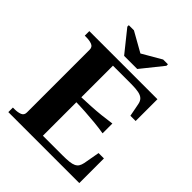

<svg xmlns="http://www.w3.org/2000/svg" viewBox="-248 -1050 1190 1190"><g transform="rotate(45 347.0 -454.5)"><path d="M294 -754H409L523 -896V-909H481L319 -815H392L225 -909H180V-896ZM655 -216V0H33V-40H47Q76 -40 96 -48Q116 -56 116 -80V-630Q116 -654 95.5 -662Q75 -670 47 -670H33V-710H630V-519H584L568 -602Q564 -626 551 -639Q538 -652 513 -657Q488 -662 448 -662H288V-48H460Q494 -48 517.5 -50.5Q541 -53 555.5 -60Q570 -67 577.5 -79Q585 -91 589 -110L608 -216ZM267 -384Q322 -386 368.5 -388.5Q415 -391 456.5 -395.5Q498 -400 539 -406V-320Q498 -327 456.5 -331Q415 -335 368.5 -338Q322 -341 267 -342Z"/></g></svg>

Font: Roboto Serif 120pt Expanded SemiBold
Style: Regular
Weight: 600
Width: 7
Designer: Greg Gazdowicz
Foundry: Commercial Type
Version: Version 1.008